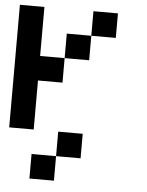

<svg xmlns="http://www.w3.org/2000/svg" viewBox="-55 -600 665 867"><g transform="rotate(5 278.0 -167.0)"><path d="M333.3 -333.3H222.2V-444.4H333.3ZM111.1 -222.2V0H0V-555.6H111.1V-333.3H222.2V-222.2ZM333.3 111.1H222.2V0H333.3ZM222.2 222.2H111.1V111.1H222.2ZM444.4 -444.4H333.3V-555.6H444.4Z"/></g></svg>

Font: Pixeloid Sans
Style: Regular
Weight: 400
Designer: GGBotNet
Foundry: GGBotNet
Version: 0.5